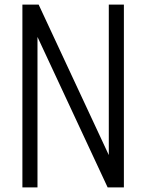

<svg xmlns="http://www.w3.org/2000/svg" viewBox="-20 -820 640 840"><path d="M78 0V-800H149L522 0H456V-800H522V0H451L78 -800H144V0Z"/></svg>

Font: Victor Mono Light
Style: Regular
Weight: 300
Monospace: yes
Designer: Rune Bjørnerås
Version: Version 1.561;gftools[0.9.30]